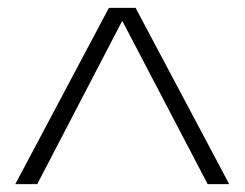

<svg xmlns="http://www.w3.org/2000/svg" viewBox="-20 -750 624 490"><path d="M19 -280 258 -730H326L565 -280H510L293 -695H291L75 -280Z"/></svg>

Font: M PLUS 2 Light
Style: Regular
Weight: 300
Designer: Coji Morishita
Foundry: UNDERFOREST DESIGN
Version: Version 1.001